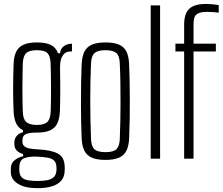

<svg xmlns="http://www.w3.org/2000/svg" viewBox="-20 -828 1162 1002"><path d="M176 154Q110 154 73.8 131.2Q37.5 108.5 36.5 71.5Q36.5 66.5 36.5 61.8Q36.5 57 36.5 52Q36.5 22.5 58 6.8Q79.5 -9 100.5 -12.5V-23.5Q76 -32 65.8 -44.2Q55.5 -56.5 55 -73.5Q55 -75.5 54.8 -79.5Q54.5 -83.5 55 -87Q55.5 -106.5 69 -120.5Q82.5 -134.5 100 -137.5V-148.5Q75.5 -160.5 64.2 -184.5Q53 -208.5 51 -246.5Q49.5 -278 49 -307.8Q48.5 -337.5 48.5 -367.2Q48.5 -397 49.2 -428.5Q50 -460 51 -495Q52.5 -535 65.2 -559.5Q78 -584 104 -595.2Q130 -606.5 172 -606.5Q219 -606.5 245.5 -593.5Q272 -580.5 282.5 -550.5H293.5Q295 -573 312.5 -586.5Q330 -600 355.5 -600V-559.5H346.5Q322.5 -559.5 308 -539.2Q293.5 -519 293.5 -479.5V-455.5Q294 -432.5 294.2 -406.8Q294.5 -381 294.5 -354Q294.5 -327 294 -299.5Q293.5 -272 292.5 -246Q290.5 -206.5 278 -182.2Q265.5 -158 240 -147Q214.5 -136 172 -136Q138 -136.5 117.5 -129Q97 -121.5 97 -94V-87.5Q97 -74 106 -65.8Q115 -57.5 132.8 -53.5Q150.5 -49.5 177 -48.5Q245 -45.5 280.8 -27.2Q316.5 -9 317.5 41.5Q318 47 318 52.5Q318 58 317.5 63Q317 94.5 299.5 114.8Q282 135 250.5 144.5Q219 154 176 154ZM175.5 116.5Q205.5 116.5 227 112.2Q248.5 108 260.8 96.2Q273 84.5 274.5 61.5Q275 56.5 275 51.8Q275 47 274.5 42Q273 19 260.8 8.5Q248.5 -2 226.5 -5.5Q204.5 -9 175 -10.5Q134.5 -12.5 108 -3Q81.5 6.5 81 43.5Q80.5 49.5 80.5 53.5Q80.5 57.5 81 62.5Q81.5 85.5 93.2 97.2Q105 109 126.2 112.8Q147.5 116.5 175.5 116.5ZM172 -176Q209 -176 225.8 -190.2Q242.5 -204.5 244.5 -245Q245.5 -269.5 246 -302.8Q246.5 -336 246.2 -372.2Q246 -408.5 245.5 -442Q245 -475.5 244 -500Q242 -537 227 -551.5Q212 -566 172.5 -566Q133.5 -566 117 -551Q100.5 -536 99 -497Q98.5 -476 97.8 -442.8Q97 -409.5 97 -372Q97 -334.5 97.5 -300.2Q98 -266 99 -244Q100.5 -205 117.8 -190.5Q135 -176 172 -176Z M530 6.5Q486 6.5 459.2 -5.2Q432.5 -17 420 -42.2Q407.5 -67.5 406 -108.5Q404.5 -144 403.5 -190.8Q402.5 -237.5 402.5 -289.5Q402.5 -341.5 403.2 -393.2Q404 -445 406 -491Q408 -532.5 420.2 -557.8Q432.5 -583 459.2 -594.8Q486 -606.5 530 -606.5Q575 -606.5 601.8 -594.8Q628.5 -583 640.5 -557.5Q652.5 -532 654 -491Q655.5 -450.5 656.5 -403Q657.5 -355.5 657.5 -305.2Q657.5 -255 656.8 -205Q656 -155 654 -108.5Q652.5 -67.5 640.2 -42.2Q628 -17 601.2 -5.2Q574.5 6.5 530 6.5ZM530 -34Q572.5 -34 588 -49.8Q603.5 -65.5 605 -100.5Q607 -146.5 608 -195.5Q609 -244.5 609 -295.5Q609 -346.5 608.2 -397.8Q607.5 -449 605 -499.5Q603.5 -537 586.8 -551.5Q570 -566 530 -566Q489.5 -566 473 -550.8Q456.5 -535.5 455 -497Q453 -453 452 -404.5Q451 -356 451 -305.2Q451 -254.5 452 -203.2Q453 -152 455 -102.5Q456.5 -64.5 473 -49.2Q489.5 -34 530 -34Z M766.5 0V-800H815.5V0Z M941 0V-559.5H895.5V-600H941V-697.5Q940.5 -756 967.2 -781.8Q994 -807.5 1056.5 -807.5Q1070 -807.5 1088.8 -805.8Q1107.5 -804 1121.5 -801.5V-762Q1110 -763.5 1093.8 -764.8Q1077.5 -766 1058 -766Q1022.5 -766 1006 -753.2Q989.5 -740.5 990 -700V-600H1106.5V-559.5H990V0Z"/></svg>

Font: Big Shoulders Text ExtraLight
Style: Regular
Weight: 250
Version: Version 2.002